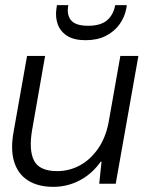

<svg xmlns="http://www.w3.org/2000/svg" viewBox="-20 -713 561 745"><path d="M187 12Q128 12 89 -12.5Q50 -37 35 -85Q20 -133 33 -203L85 -496H155L105 -211Q91 -131 112 -90Q133 -49 202 -49Q248 -49 288.5 -70.5Q329 -92 359 -134Q389 -176 401 -236L447 -496H517L429 0H365L374 -86H371Q338 -39 290 -13.5Q242 12 187 12ZM312 -557Q267 -557 240.5 -574Q214 -591 204 -619Q194 -647 199 -680L201 -693H245Q238 -655 256 -634Q274 -613 322 -613Q370 -613 395 -634Q420 -655 427 -693H472L470 -680Q464 -647 444 -619Q424 -591 391 -574Q358 -557 312 -557Z"/></svg>

Font: DM Sans 36pt Light
Style: Italic
Weight: 300
Italic angle: -10°
Designer: Colophon Foundry, Jonny Pinhorn
Foundry: Colophon Foundry
Version: Version 4.004;gftools[0.9.30]